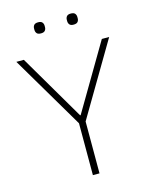

<svg xmlns="http://www.w3.org/2000/svg" viewBox="-128 -956 813 1037"><g transform="rotate(-15 278.5 -437.0)"><path d="M260 0V-290L19 -698H61L277 -330H280L497 -698H538L297 -290V0ZM188 -812Q171 -812 164.5 -820Q158 -828 158 -839V-847Q158 -858 164.5 -866Q171 -874 188 -874Q204 -874 210.5 -866Q217 -858 217 -847V-839Q217 -828 210.5 -820Q204 -812 188 -812ZM370 -812Q354 -812 347.5 -820Q341 -828 341 -839V-847Q341 -858 347.5 -866Q354 -874 370 -874Q387 -874 393.5 -866Q400 -858 400 -847V-839Q400 -828 393.5 -820Q387 -812 370 -812Z"/></g></svg>

Font: IBM Plex Sans Arabic ExtraLight
Style: Regular
Weight: 200
Designer: Mike Abbink, Paul van der Laan, Pieter van Rosmalen, Wael Morcos, Khajak Apelian
Foundry: Bold Monday
Version: Version 1.1